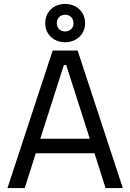

<svg xmlns="http://www.w3.org/2000/svg" viewBox="-20 -957 663 977"><path d="M210 -839C210 -782 254 -742 311 -742C369 -742 413 -782 413 -839C413 -897 369 -937 311 -937C254 -937 210 -897 210 -839ZM269 -839C269 -864 286 -882 311 -882C337 -882 354 -864 354 -839C354 -815 337 -797 311 -797C286 -797 269 -815 269 -839ZM248 -700 18 0H106L162 -177H461L517 0H605L375 -700ZM185 -251 305 -626H317L437 -251Z"/></svg>

Font: Space Text
Style: Regular
Weight: 400
Designer: Florian Karsten (Space Text), Colophon Foundry (Space Mono)
Foundry: Florian Karsten
Version: Version 1.003;PS 001.003;hotconv 1.0.88;makeotf.lib2.5.64775